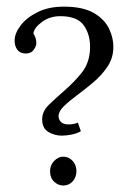

<svg xmlns="http://www.w3.org/2000/svg" viewBox="-20 -558 396 590"><path d="M169.8 -141.2Q147.8 -141.2 128.7 -152.5Q109.6 -163.9 109.6 -191.4Q109.6 -216.4 130.9 -236.7Q152.2 -257.1 178.6 -280.2Q206.8 -304.4 231 -334.4Q255.2 -364.5 256.7 -408.5Q258.2 -449.9 238.2 -479.1Q218.2 -508.3 165.4 -508.3Q133.1 -508.3 109.3 -490.8Q85.4 -473.4 82.5 -455.1Q86.5 -449.2 89.1 -441.7Q91.7 -434.2 91.7 -425.7Q91.7 -416.2 83.4 -404.7Q75.2 -393.1 57.2 -393.5Q40.7 -394.6 32.8 -405.8Q24.9 -416.9 24.9 -433.4Q24.9 -455.1 43.1 -479.3Q61.2 -503.5 95.2 -520.5Q129.1 -537.6 176.4 -537.6Q234.7 -537.6 268.4 -518Q302.2 -498.3 315.9 -468.3Q329.7 -438.2 328.2 -407Q326.4 -376.2 308.8 -350.9Q291.2 -325.6 266.2 -304.5Q241.3 -283.5 216.9 -265.5Q192.5 -247.5 176.2 -231.6Q159.9 -215.6 159.9 -200.6Q159.9 -191.4 167 -183.5Q174.2 -175.7 191.4 -175.7Q197.3 -175.7 204.8 -176.9Q212.3 -178.2 219.3 -181.2L228.5 -154.7Q216.7 -147.8 200 -144.5Q183.4 -141.2 169.8 -141.2ZM174.2 12.1Q159.1 12.1 146.5 0.4Q133.8 -11.4 133.8 -32.3Q133.8 -50.6 146.5 -63.6Q159.1 -76.6 174.2 -76.6Q191.4 -76.6 203.2 -63.6Q214.9 -50.6 214.9 -32.3Q214.9 -13.6 203.3 -0.7Q191.8 12.1 174.2 12.1Z"/></svg>

Font: Parastoo
Style: Regular
Weight: 400
Foundry: Saber Rastikerdar (saber.rastikerdar@gmail.com)
Version: Version 3.000